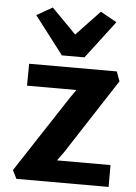

<svg xmlns="http://www.w3.org/2000/svg" viewBox="-57 -880 655 923"><g transform="rotate(5 270.5 -418.0)"><path d="M223.6 -610.4H332.5L470.7 -792L392.1 -835.9L278.3 -715.8L160.2 -835.9L84 -792.5ZM37.1 -40.5 57.6 0H502.4V-105.5H244.1L273.9 -146.5L510.3 -510.3L493.2 -556.6H70.3L69.3 -450.7H307.6L279.3 -410.2Z"/></g></svg>

Font: Merriweather Sans
Style: Bold
Weight: 700
Designer: Eben Sorkin ( eben@eyebytes.com )
Foundry: Eben Sorkin
Version: Version 1.003